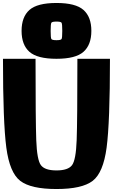

<svg xmlns="http://www.w3.org/2000/svg" viewBox="-20 -1270 884 1290"><path d="M500 -875H718.8Q718.8 -447.3 696.3 -278.3Q673.8 -109.4 602.5 -54.7Q531.2 0 359.4 0Q187.5 0 116.2 -54.7Q44.9 -109.4 22.5 -278.3Q0 -447.3 0 -875H218.8Q218.8 -460.9 223.6 -328.1Q228.5 -195.3 254.9 -160.2Q281.2 -125 359.4 -125Q437.5 -125 463.9 -160.2Q490.2 -195.3 495.1 -328.1Q500 -460.9 500 -875ZM359.4 -1000Q388.7 -1000 393.6 -1007.8Q398.4 -1015.6 398.4 -1062.5Q398.4 -1109.4 393.6 -1117.2Q388.7 -1125 359.4 -1125Q330.1 -1125 325.2 -1117.2Q320.3 -1109.4 320.3 -1062.5Q320.3 -1015.6 325.2 -1007.8Q330.1 -1000 359.4 -1000ZM359.4 -1250Q488.3 -1250 541 -1203.1Q593.8 -1156.2 593.8 -1062.5Q593.8 -968.8 541 -921.9Q488.3 -875 359.4 -875Q230.5 -875 177.7 -921.9Q125 -968.8 125 -1062.5Q125 -1156.2 177.7 -1203.1Q230.5 -1250 359.4 -1250Z"/></svg>

Font: CraftyPE
Style: Regular
Weight: 400
Designer: Erek Butcher
Foundry: Haunted Coop
Version: Version 0.018;April 4, 2024;FontCreator 15.0.0.2962 64-bit